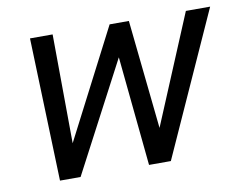

<svg xmlns="http://www.w3.org/2000/svg" viewBox="-62 -595 853 677"><g transform="rotate(-10 364.5 -256.0)"><path d="M498 0H419.9L380.9 -392.1L174.8 0H101.1L84 -512.2H165L168 -122.1L369.1 -512.2H438L479 -122.1L642.1 -512.2H729Z"/></g></svg>

Font: Clear Sans
Style: Italic
Weight: 400
Italic angle: -12°
Foundry: Intel Corporation
Version: Version 1.00